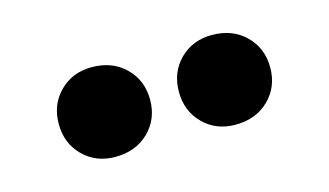

<svg xmlns="http://www.w3.org/2000/svg" viewBox="-37 -799 574 335"><g transform="rotate(-15 250.0 -632.0)"><path d="M140 -713Q177 -713 200.5 -690Q224 -667 224 -632Q224 -597 200.5 -574Q177 -551 140 -551Q105 -551 82 -574Q59 -597 59 -632Q59 -667 82 -690Q105 -713 140 -713ZM357 -713Q394 -713 417.5 -690Q441 -667 441 -632Q441 -597 417.5 -574Q394 -551 357 -551Q322 -551 299 -574Q276 -597 276 -632Q276 -667 299 -690Q322 -713 357 -713Z"/></g></svg>

Font: Prodigy Sans
Style: Bold
Weight: 700
Designer: Wei Huang
Foundry: Wei Huang
Version: Version 1.003; ttfautohint (v1.8.3)